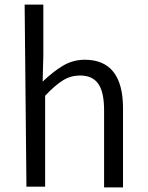

<svg xmlns="http://www.w3.org/2000/svg" viewBox="-20 -810 642 833"><path d="M94.7 0H175.8V-394.5C205.1 -425.8 231.4 -448.2 253.9 -461.9C276.4 -475.6 300.8 -482.4 327.1 -482.4C364.3 -482.4 390.6 -469.7 407.2 -445.3C423.8 -420.9 431.6 -382.8 431.6 -330.1V2.9H513.7V-339.8C513.7 -480.5 458 -550.8 347.7 -550.8C313.5 -550.8 282.2 -542 253.9 -525.4C225.6 -508.8 196.3 -485.4 165 -456.1L168 -569.3V-790H86.9Z"/></svg>

Font: Gen Shin Gothic P Normal
Style: Regular
Weight: 300
Designer: [Source Han Sans]
Ryoko NISHIZUKA  (kana & ideographs); Paul D. Hunt (Latin, Greek & Cyrillic); Wenlong ZHANG  (bopomofo
Version: Version 1.002.20150607